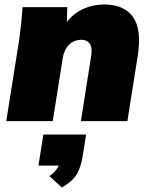

<svg xmlns="http://www.w3.org/2000/svg" viewBox="-20 -542 675 859"><path d="M8 0 66 -365Q76 -436 81 -510H281L279 -444Q310 -483 353 -502.5Q396 -522 446 -522Q535 -522 575 -466Q615 -410 596 -291L550 0H342L388 -293Q394 -331 381 -347.5Q368 -364 345 -364Q311 -364 289 -342Q267 -320 261 -284L216 0ZM257 297 201 246Q217 235 227 223.5Q237 212 243 199H152L174 60H365L351 150Q344 199 326 233Q308 267 257 297Z"/></svg>

Font: Mulish ExtraBlack
Style: Italic
Weight: 1000
Italic angle: -9°
Designer: Vernon Adams
Foundry: Vernon Adams
Version: Version 3.603; ttfautohint (v1.8.3)